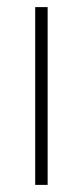

<svg xmlns="http://www.w3.org/2000/svg" viewBox="-20 -520 233 540"><path d="M79 0V-500H114V0Z"/></svg>

Font: Titillium Web ExtraLight
Style: Regular
Weight: 275
Version: Version 1.002;PS 57.000;hotconv 1.0.70;makeotf.lib2.5.55311